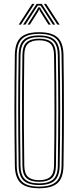

<svg xmlns="http://www.w3.org/2000/svg" viewBox="-20 -973 407 998"><path d="M183.5 5.5Q116.8 5.5 87.5 -21.9Q58.2 -49.2 57.2 -112Q56.2 -195.8 55.6 -266.5Q55 -337.2 55 -403.1Q55 -469 55.6 -537.9Q56.2 -606.8 57.2 -687.2Q58.2 -750.5 87.5 -778Q116.8 -805.5 183.5 -805.5Q249.8 -805.5 279.4 -778.2Q309 -751 310 -687.2Q311.2 -610.2 311.8 -541.8Q312.2 -473.2 312.2 -406.2Q312.2 -339.2 311.8 -267.4Q311.2 -195.5 310 -112Q309 -48.2 279.1 -21.4Q249.2 5.5 183.5 5.5ZM183.5 -3Q244 -3 271.6 -27.9Q299.2 -52.8 300 -112Q301.2 -193.2 301.9 -263.6Q302.5 -334 302.5 -400.5Q302.5 -467 302 -536.9Q301.5 -606.8 300 -687Q299.2 -746.5 271.9 -771.8Q244.5 -797 183.5 -797Q122 -797 95 -771.5Q68 -746 67 -687Q66 -611.5 65.4 -544.8Q64.8 -478 64.8 -411.9Q64.8 -345.8 65.2 -272.8Q65.8 -199.8 67 -112Q67.8 -53 95.5 -28Q123.2 -3 183.5 -3ZM183.5 -11.2Q127.5 -11.2 102.6 -34.8Q77.8 -58.2 76.8 -112Q75.8 -195.8 75.1 -266.5Q74.5 -337.2 74.5 -403.1Q74.5 -469 75.1 -537.9Q75.8 -606.8 76.8 -687Q77.8 -741.5 102.5 -765.1Q127.2 -788.8 183.5 -788.8Q239 -788.8 264.2 -765.4Q289.5 -742 290.2 -687Q291.5 -610.8 292.1 -542.4Q292.8 -474 292.8 -406.8Q292.8 -339.5 292.2 -267.5Q291.8 -195.5 290.2 -112.2Q289.5 -57.2 264 -34.2Q238.5 -11.2 183.5 -11.2ZM183.5 -19.8Q232.5 -19.8 256.2 -40.5Q280 -61.2 280.5 -112.2Q281.8 -193 282.2 -263.5Q282.8 -334 282.9 -400.9Q283 -467.8 282.4 -537.5Q281.8 -607.2 280.5 -687Q279.8 -737.8 256.8 -759Q233.8 -780.2 183.5 -780.2Q132.5 -780.2 110 -758.6Q87.5 -737 86.5 -687Q85.5 -610.2 84.9 -541.8Q84.2 -473.2 84.2 -406.4Q84.2 -339.5 84.9 -267.6Q85.5 -195.8 86.5 -112.2Q87.2 -62.2 110.2 -41Q133.2 -19.8 183.5 -19.8ZM183.5 -28Q139.8 -28 118.4 -46.8Q97 -65.5 96.5 -112.5Q95 -219.2 94.5 -313.6Q94 -408 94.5 -499Q95 -590 96.5 -686.8Q97 -734 118.4 -753Q139.8 -772 183.5 -772Q228 -772 249 -752.9Q270 -733.8 270.8 -686.8Q271.8 -619.5 272.4 -552Q273 -484.5 273.1 -414.8Q273.2 -345 272.6 -270Q272 -195 270.8 -112.2Q270 -64.5 248.1 -46.2Q226.2 -28 183.5 -28ZM183.5 -36.5Q222 -36.5 241.2 -53.4Q260.5 -70.2 261 -113.5Q262 -188.2 262.6 -257.2Q263.2 -326.2 263.2 -394.5Q263.2 -462.8 262.8 -534.4Q262.2 -606 261 -685.8Q260.5 -729.8 241.1 -746.6Q221.8 -763.5 183.5 -763.5Q145.2 -763.5 126 -746.5Q106.8 -729.5 106.2 -686Q105 -597.8 104.4 -507.9Q103.8 -418 104.1 -320.9Q104.5 -223.8 106.2 -113.2Q106.8 -70.8 125.8 -53.6Q144.8 -36.5 183.5 -36.5ZM77.2 -845 147.2 -952.8H159L88.8 -845ZM100.2 -845 170.2 -952.8H197L266.8 -845H255L201.8 -927.5L190.5 -944H176.8L165.2 -927.2L112.2 -845ZM123.5 -845 171.8 -921 179.2 -935H188L195.5 -921L243.8 -845H232L187.5 -915.5L184.8 -924.2H182.5L179.8 -915.5L135.2 -845ZM278.2 -845 208.2 -952.8H219.8L290 -845Z"/></svg>

Font: Big Shoulders Inline Text ExtraLight
Style: Regular
Weight: 250
Version: Version 2.002